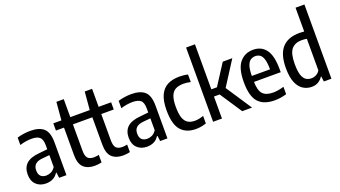

<svg xmlns="http://www.w3.org/2000/svg" viewBox="-65 -1381 3474 1964"><g transform="rotate(-20 1672.5 -399.0)"><path d="M178.5 9Q113 9 72 -30.5Q31 -70 31 -141Q31 -215 75 -256.5Q119 -298 216 -306.5L307.5 -316V-360Q307.5 -425 279.2 -448.5Q251 -472 191 -472Q164 -472 130.5 -467Q97 -462 64 -451V-531.5Q95 -541.5 134 -547Q173 -552.5 207 -552.5Q305 -552.5 353.2 -509.2Q401.5 -466 401.5 -355.5V0H322L314.5 -59H309Q287 -23.5 253.2 -7.2Q219.5 9 178.5 9ZM127 -152Q127 -108 148.5 -87.2Q170 -66.5 208.5 -66.5Q233 -66.5 259.5 -78.5Q286 -90.5 307.5 -123V-252.5L225 -244.5Q127 -235 127 -152Z M708 9.5Q631 9.5 587.8 -31.5Q544.5 -72.5 544.5 -168V-465.5H456.5V-544H544.5L561.5 -740H641.5V-544H777.5V-465.5H641.5V-180.5Q641.5 -121 662.5 -98Q683.5 -75 730 -75Q742 -75 755.5 -76.8Q769 -78.5 783.5 -81.5V0.5Q767.5 4.5 747.2 7Q727 9.5 708 9.5Z M1016.5 9.5Q939.5 9.5 896.2 -31.5Q853 -72.5 853 -168V-465.5H765V-544H853L870 -740H950V-544H1086V-465.5H950V-180.5Q950 -121 971 -98Q992 -75 1038.5 -75Q1050.5 -75 1064 -76.8Q1077.5 -78.5 1092 -81.5V0.5Q1076 4.5 1055.8 7Q1035.5 9.5 1016.5 9.5Z M1278 9Q1212.5 9 1171.5 -30.5Q1130.5 -70 1130.5 -141Q1130.5 -215 1174.5 -256.5Q1218.5 -298 1315.5 -306.5L1407 -316V-360Q1407 -425 1378.8 -448.5Q1350.5 -472 1290.5 -472Q1263.5 -472 1230 -467Q1196.5 -462 1163.5 -451V-531.5Q1194.5 -541.5 1233.5 -547Q1272.5 -552.5 1306.5 -552.5Q1404.5 -552.5 1452.8 -509.2Q1501 -466 1501 -355.5V0H1421.5L1414 -59H1408.5Q1386.5 -23.5 1352.8 -7.2Q1319 9 1278 9ZM1226.5 -152Q1226.5 -108 1248 -87.2Q1269.5 -66.5 1308 -66.5Q1332.5 -66.5 1359 -78.5Q1385.5 -90.5 1407 -123V-252.5L1324.5 -244.5Q1226.5 -235 1226.5 -152Z M1809.5 10Q1704 10 1647.2 -55Q1590.5 -120 1590.5 -271.5Q1590.5 -374 1619 -435.8Q1647.5 -497.5 1701 -525Q1754.5 -552.5 1830.5 -552.5Q1853 -552.5 1876.5 -550Q1900 -547.5 1922.5 -542V-460Q1901.5 -465 1881.5 -467.2Q1861.5 -469.5 1846.5 -469.5Q1793.5 -469.5 1759.2 -451.8Q1725 -434 1708.2 -391.2Q1691.5 -348.5 1691.5 -274Q1691.5 -197 1707 -153.2Q1722.5 -109.5 1753 -91.2Q1783.5 -73 1829 -73Q1870 -73 1922.5 -91.5V-9.5Q1894 0.5 1865.2 5.2Q1836.5 10 1809.5 10Z M1998 0V-808H2094.5V-318H2155.5L2301 -544H2405L2236.5 -280.5L2422 0H2315L2156.5 -239.5H2094.5V0Z M2668 10Q2548 10 2489.8 -54.5Q2431.5 -119 2431.5 -273Q2431.5 -419.5 2486.2 -486Q2541 -552.5 2633 -552.5Q2722.5 -552.5 2772 -486.2Q2821.5 -420 2821.5 -271V-240H2530.5Q2532.5 -143.5 2568 -107Q2603.5 -70.5 2679.5 -70.5Q2729.5 -70.5 2796.5 -90V-9.5Q2761 1 2730.2 5.5Q2699.5 10 2668 10ZM2632.5 -483.5Q2603 -483.5 2580.2 -468.2Q2557.5 -453 2544.2 -414.2Q2531 -375.5 2530.5 -305H2729Q2728.5 -375.5 2716.5 -414.2Q2704.5 -453 2683 -468.2Q2661.5 -483.5 2632.5 -483.5Z M3070.5 10Q3021 10 2978.8 -15.8Q2936.5 -41.5 2910.8 -101Q2885 -160.5 2885 -261Q2885 -409 2948.5 -480.5Q3012 -552 3139.5 -552Q3163 -552 3189.5 -549V-808H3286V0H3203.5L3196.5 -56H3191Q3174 -28 3143.5 -9Q3113 10 3070.5 10ZM3097.5 -73.5Q3124 -73.5 3149.2 -86.8Q3174.5 -100 3189.5 -126V-469.5Q3162 -474.5 3132.5 -474.5Q3061 -474.5 3022.8 -429.2Q2984.5 -384 2984.5 -270Q2984.5 -189.5 2999.2 -147.2Q3014 -105 3039.5 -89.2Q3065 -73.5 3097.5 -73.5Z"/></g></svg>

Font: Encode Sans Condensed Condensed Medium
Style: Regular
Weight: 500
Width: 3
Designer: Multiple Designers
Foundry: Impallari Type
Version: Version 3.000; ttfautohint (v1.8.3) -l 8 -r 50 -G 200 -x 14 